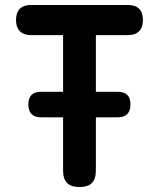

<svg xmlns="http://www.w3.org/2000/svg" viewBox="-20 -750 640 773"><path d="M234 -608.5H105.6Q75.8 -608.5 60.1 -624.1Q44.5 -639.8 44.5 -669.6Q44.5 -699.4 59.8 -714.7Q75.1 -730 104.9 -730H495.1Q524.9 -730 540.2 -714.7Q555.5 -699.4 555.5 -669.6Q555.5 -639.8 539.9 -624.1Q524.2 -608.5 494.4 -608.5H366V-63Q366 -29.3 349.9 -13.1Q333.8 3 300.2 3Q266.5 3 250.2 -13.1Q234 -29.3 234 -63ZM146.2 -277.5Q120.2 -277.5 107.2 -290.5Q94.2 -303.5 94.2 -329.5Q94.2 -355.5 107.2 -368Q120.2 -380.5 146.2 -380.5H453.2Q479.2 -380.5 492.2 -368.1Q505.2 -355.8 505.2 -329.6Q505.2 -303.5 492.2 -290.5Q479.2 -277.5 453.2 -277.5Z"/></svg>

Font: Maple Mono
Style: Regular
Weight: 400
Monospace: yes
Designer: subframe7536
Version: Version 7.300